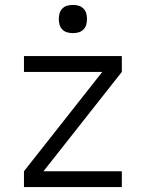

<svg xmlns="http://www.w3.org/2000/svg" viewBox="-20 -757 590 777"><path d="M77 0V-64L394 -466H77V-530H473V-466L156 -64H473V0ZM275 -623Q263 -623 252 -626Q241 -629 232.5 -637.5Q224 -646 221 -657Q218 -668 218 -680Q218 -692 221 -703Q224 -714 232.5 -722.5Q241 -731 252 -734Q263 -737 275 -737Q287 -737 298 -734Q309 -731 317.5 -722.5Q326 -714 329 -703Q332 -692 332 -680Q332 -668 329 -657Q326 -646 317.5 -637.5Q309 -629 298 -626Q287 -623 275 -623Z"/></svg>

Font: Lode Term
Style: Regular
Weight: 400
Monospace: yes
Designer: Belleve Invis
Foundry: Belleve Invis
Version: Version 29.2.0